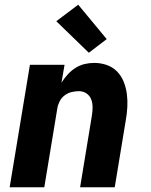

<svg xmlns="http://www.w3.org/2000/svg" viewBox="-20 -795 640 815"><path d="M21 0 107 -520H254L241 -444Q252 -462 267 -478.5Q282 -495 300 -506.5Q318 -518 338.5 -523Q359 -528 379 -528Q408 -528 433.5 -519Q459 -510 477 -491.5Q495 -473 505 -448Q515 -423 518.5 -396Q522 -369 520.5 -341Q519 -313 514 -285L467 0H320L370 -304Q373 -322 373 -340Q373 -358 367 -373.5Q361 -389 347 -398.5Q333 -408 315 -408Q299 -408 283 -404Q267 -400 253.5 -389.5Q240 -379 232.5 -363.5Q225 -348 223 -333L168 0ZM357 -571 219 -705 312 -775 433 -629Z"/></svg>

Font: Iosevka Heavy Extended
Style: Italic
Weight: 900
Width: 7
Italic angle: -9°
Monospace: yes
Designer: Belleve Invis
Foundry: Belleve Invis
Version: Version 32.5.0; ttfautohint (v1.8.4)